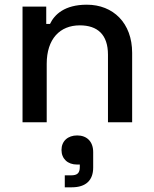

<svg xmlns="http://www.w3.org/2000/svg" viewBox="-20 -521 655 818"><path d="M76 0H179V-249C179 -355 235 -413 320 -413C395 -413 440 -374 440 -288V0H543V-296C543 -423 462 -501 350 -501C255 -501 212 -459 193 -419H177V-493H76ZM242 118C242 155 268 180 308 180H320V190C320 216 310 226 283 226H256V277H286C346 277 377 247 377 193V127C377 81 349 56 309 56C269 56 242 80 242 118Z"/></svg>

Font: Meta Space Medium
Style: Regular
Weight: 500
Designer: Meta Pool / Florian Karsten
Foundry: Meta Pool / Florian Karsten
Version: Version 2.000;Glyphs 3.1.1 (3137)